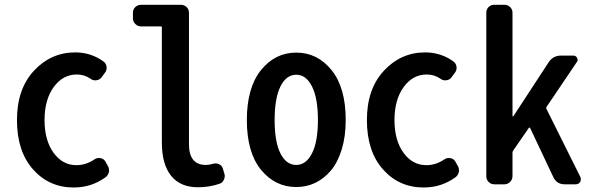

<svg xmlns="http://www.w3.org/2000/svg" viewBox="-20 -790 2540 823"><path d="M295.9 13.7Q190.4 13.7 121.6 -64Q52.7 -141.6 52.7 -275.4Q52.7 -408.2 125.5 -486.8Q198.2 -565.4 302.7 -565.4Q370.1 -565.4 423.8 -526.4Q435.5 -517.6 437 -502.9Q438.5 -488.3 428.7 -476.6L414.1 -457Q406.2 -447.3 392.1 -445.8Q377.9 -444.3 367.2 -453.1Q340.8 -470.7 309.6 -470.7Q249 -470.7 210 -416.5Q170.9 -362.3 170.9 -275.4Q170.9 -188.5 209.5 -135.3Q248 -82 307.6 -82Q348.6 -82 385.7 -107.4Q396.5 -114.3 409.7 -112.3Q422.9 -110.4 430.7 -99.6L440.4 -82Q447.3 -72.3 447.3 -60.5Q447.3 -57.6 447.3 -54.7Q444.3 -39.1 432.6 -30.3Q372.1 13.7 295.9 13.7Z M828.1 12.7Q752.9 12.7 713.4 -36.6Q673.8 -85.9 673.8 -178.7V-672.9Q673.8 -676.8 669.9 -676.8H585Q570.3 -676.8 560.1 -687Q549.8 -697.3 549.8 -711.9V-735.4Q549.8 -750 560.1 -759.8Q570.3 -769.5 585 -769.5H754.9Q769.5 -769.5 779.8 -759.8Q790 -750 790 -735.4V-171.9Q790 -83 862.3 -83Q877.9 -83 892.6 -87.9Q906.2 -91.8 918.5 -86.4Q930.7 -81.1 934.6 -69.3L941.4 -46.9Q943.4 -41 943.4 -35.2Q943.4 -27.3 939.5 -19.5Q933.6 -5.9 919.9 -2Q877.9 12.7 828.1 12.7Z M1250 11.7Q1159.2 11.7 1098.6 -62.5Q1038.1 -136.7 1038.1 -275.4Q1038.1 -414.1 1098.6 -489.3Q1159.2 -564.5 1250 -564.5Q1340.8 -564.5 1401.4 -489.3Q1461.9 -414.1 1461.9 -275.4Q1461.9 -205.1 1444.8 -149.4Q1427.7 -93.8 1398.4 -59.1Q1369.1 -24.4 1331.5 -6.3Q1293.9 11.7 1250 11.7ZM1250 -83Q1292 -83 1317.4 -132.8Q1342.8 -182.6 1342.8 -275.4Q1342.8 -369.1 1317.4 -419.4Q1292 -469.7 1250 -469.7Q1207 -469.7 1182.1 -419.4Q1157.2 -369.1 1157.2 -275.4Q1157.2 -181.6 1182.1 -132.3Q1207 -83 1250 -83Z M1795.9 13.7Q1690.4 13.7 1621.6 -64Q1552.7 -141.6 1552.7 -275.4Q1552.7 -408.2 1625.5 -486.8Q1698.2 -565.4 1802.7 -565.4Q1870.1 -565.4 1923.8 -526.4Q1935.5 -517.6 1937 -502.9Q1938.5 -488.3 1928.7 -476.6L1914.1 -457Q1906.2 -447.3 1892.1 -445.8Q1877.9 -444.3 1867.2 -453.1Q1840.8 -470.7 1809.6 -470.7Q1749 -470.7 1710 -416.5Q1670.9 -362.3 1670.9 -275.4Q1670.9 -188.5 1709.5 -135.3Q1748 -82 1807.6 -82Q1848.6 -82 1885.7 -107.4Q1896.5 -114.3 1909.7 -112.3Q1922.9 -110.4 1930.7 -99.6L1940.4 -82Q1947.3 -72.3 1947.3 -60.5Q1947.3 -57.6 1947.3 -54.7Q1944.3 -39.1 1932.6 -30.3Q1872.1 13.7 1795.9 13.7Z M2098.6 0Q2084 0 2074.2 -10.3Q2064.5 -20.5 2064.5 -35.2V-735.4Q2064.5 -750 2074.2 -759.8Q2084 -769.5 2098.6 -769.5H2142.6Q2156.2 -769.5 2166.5 -759.8Q2176.8 -750 2176.8 -735.4V-293Q2176.8 -291 2178.2 -291Q2179.7 -291 2180.7 -292L2332 -523.4Q2350.6 -551.8 2385.7 -551.8H2437.5Q2448.2 -551.8 2453.6 -542Q2459 -532.2 2452.1 -523.4L2322.3 -331.1Q2320.3 -327.1 2322.3 -323.2L2467.8 -31.2Q2469.7 -26.4 2469.7 -21.5Q2469.7 -15.6 2466.8 -9.8Q2460 0 2448.2 0H2400.4Q2366.2 0 2351.6 -31.2L2252 -242.2Q2251 -243.2 2249.5 -243.2Q2248 -243.2 2247.1 -242.2L2179.7 -144.5Q2176.8 -140.6 2176.8 -136.7V-35.2Q2176.8 -20.5 2166.5 -10.3Q2156.2 0 2142.6 0Z"/></svg>

Font: Gen Jyuu Gothic L Monospace Medium
Style: Regular
Weight: 500
Designer: [Source Han Sans]
Ryoko NISHIZUKA  (kana & ideographs); Paul D. Hunt (Latin, Greek & Cyrillic); Wenlong ZHANG  (bopomofo
Version: Version 1.002.20150607